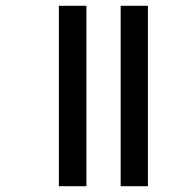

<svg xmlns="http://www.w3.org/2000/svg" viewBox="-20 -642 629 662"><path d="M396 -622V0H490V-622ZM183 -622V0H278V-622Z"/></svg>

Font: Noto Sans Devanagari SemiCondensed Medium
Style: Regular
Weight: 500
Width: 4
Designer: Jelle Bosma - Monotype Design Team
Foundry: Monotype Imaging Inc.
Version: Version 2.004